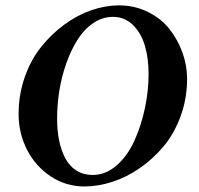

<svg xmlns="http://www.w3.org/2000/svg" viewBox="-20 -671 728 701"><path d="M392.6 -609.4Q353.5 -609.4 319.8 -586.2Q286.1 -563 262.5 -525.1Q238.8 -487.3 221.7 -438.7Q204.6 -390.1 196.5 -338.9Q188.5 -287.6 188.5 -238.3Q188.5 -194.8 195.8 -158.4Q203.1 -122.1 218.3 -93.3Q233.4 -64.5 259 -48.3Q284.7 -32.2 318.4 -32.2Q365.7 -32.2 405.5 -66.9Q445.3 -101.6 470.2 -156.2Q495.1 -210.9 508.8 -274.7Q522.5 -338.4 522.5 -400.4Q522.5 -458.5 508.8 -504.6Q495.1 -550.8 465.1 -580.1Q435.1 -609.4 392.6 -609.4ZM414.1 -651.4Q471.7 -651.4 520 -627.4Q568.4 -603.5 598.9 -564.7Q629.4 -525.9 646.2 -478.8Q663.1 -431.6 663.1 -383.8Q663.1 -311.5 639.6 -247.3Q616.2 -183.1 577.6 -137Q539.1 -90.8 490.2 -57.1Q441.4 -23.4 389.4 -6.8Q337.4 9.8 288.1 9.8Q221.2 9.8 165.8 -26.6Q110.4 -63 79.1 -123.5Q47.9 -184.1 47.9 -254.9Q47.9 -325.2 70.3 -389.2Q92.8 -453.1 130.4 -500Q168 -546.9 215.3 -581.5Q262.7 -616.2 314 -633.8Q365.2 -651.4 414.1 -651.4Z"/></svg>

Font: Crimson
Style: BoldItalic
Weight: 700
Italic angle: -11°
Version: Version 0.8